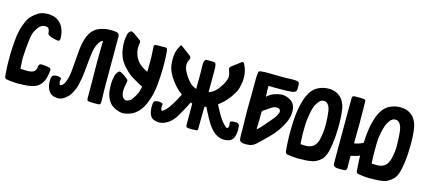

<svg xmlns="http://www.w3.org/2000/svg" viewBox="-63 -1298 4121 1871"><g transform="rotate(15 1997.5 -362.5)"><path d="M274.4 -157.2Q287.1 -171.9 289.1 -189.5Q290 -208 293 -214.8Q295.9 -222.7 300.8 -225.6Q305.7 -229.5 313.5 -230.5Q334 -231.4 356.4 -228.5Q379.9 -226.6 400.4 -220.7Q409.2 -217.8 413.1 -211.9Q417 -206.1 416 -196.3Q411.1 -138.7 394.5 -95.7Q377 -51.8 337.9 -25.4Q319.3 -12.7 287.1 -4.9Q255.9 2.9 232.4 4.9Q212.9 6.8 196.3 6.8Q179.7 6.8 159.2 7.8Q152.3 8.8 143.6 8.8Q122.1 8.8 93.8 5.9Q55.7 2.9 29.3 -2Q20.5 -2.9 15.6 -7.8Q10.7 -13.7 8.8 -21.5Q7.8 -23.4 7.8 -26.4Q6.8 -28.3 6.8 -30.3Q4.9 -53.7 2.9 -77.1Q1 -100.6 0 -125Q-1 -156.2 -1 -188.5Q-1 -201.2 -1 -213.9Q-1 -233.4 -1 -252.9Q0 -286.1 2 -319.3Q3.9 -352.5 6.8 -385.7Q10.7 -439.5 22.5 -492.2Q35.2 -543.9 57.6 -593.8Q72.3 -627.9 95.7 -650.4Q119.1 -673.8 150.4 -695.3Q174.8 -711.9 210.9 -718.8Q234.4 -722.7 254.9 -722.7Q266.6 -722.7 277.3 -720.7Q287.1 -719.7 306.6 -715.8Q325.2 -710.9 334 -707Q361.3 -693.4 382.8 -669.9Q404.3 -646.5 412.1 -624Q425.8 -593.8 429.7 -561.5Q432.6 -534.2 432.6 -522.5Q432.6 -520.5 431.6 -518.6Q431.6 -504.9 424.8 -500Q418.9 -495.1 405.3 -497.1Q382.8 -500 362.3 -505.9Q340.8 -511.7 321.3 -521.5Q313.5 -526.4 308.6 -532.2Q304.7 -538.1 304.7 -547.9Q304.7 -559.6 296.9 -580.1Q289.1 -600.6 258.8 -600.6Q217.8 -600.6 190.4 -564.5Q164.1 -528.3 154.3 -498Q146.5 -474.6 143.6 -451.2Q140.6 -426.8 137.7 -403.3Q133.8 -374 131.8 -344.7Q129.9 -315.4 127.9 -286.1Q124 -245.1 126 -218.8Q127 -192.4 129.9 -150.4Q129.9 -147.5 129.9 -144.5Q130.9 -141.6 131.8 -137.7Q131.8 -137.7 131.8 -137.7Q146.5 -136.7 175.8 -134.8Q204.1 -132.8 229.5 -136.7Q244.1 -138.7 255.9 -143.6Q267.6 -148.4 274.4 -157.2Z M814.5 -593.8Q804.7 -584 796.9 -569.3Q788.1 -554.7 782.2 -541Q770.5 -510.7 764.6 -476.6Q758.8 -441.4 755.9 -409.2Q749 -331.1 742.2 -268.6Q736.3 -207 719.7 -134.8Q712.9 -105.5 700.2 -78.1Q687.5 -50.8 670.9 -24.4Q656.2 -1 614.3 28.3Q587.9 45.9 555.7 45.9Q535.2 45.9 511.7 39.1Q500 35.2 489.3 28.3Q478.5 21.5 470.7 11.7Q462.9 2.9 457 -7.8Q452.1 -17.6 448.2 -28.3Q439.5 -50.8 438.5 -74.2Q437.5 -83 437.5 -92.8Q437.5 -106.4 438.5 -120.1Q438.5 -121.1 439.5 -123Q439.5 -124 439.5 -126Q444.3 -144.5 451.2 -151.4Q458 -158.2 476.6 -161.1Q488.3 -163.1 500 -162.1Q511.7 -161.1 522.5 -158.2Q532.2 -156.2 536.1 -149.4Q539.1 -143.6 536.1 -133.8Q533.2 -125 533.2 -116.2Q533.2 -107.4 536.1 -98.6Q539.1 -85.9 546.9 -84Q553.7 -82 563.5 -89.8Q576.2 -99.6 584 -113.3Q591.8 -126 596.7 -141.6Q607.4 -169.9 612.3 -199.2Q618.2 -228.5 620.1 -258.8Q624 -299.8 627 -340.8Q630.9 -382.8 633.8 -423.8Q636.7 -447.3 637.7 -469.7Q639.6 -492.2 643.6 -514.6Q649.4 -544.9 659.2 -576.2Q668.9 -608.4 684.6 -634.8Q701.2 -662.1 720.7 -678.7Q741.2 -695.3 751 -700.2Q771.5 -710 793 -716.8Q814.5 -722.7 836.9 -726.6Q858.4 -729.5 887.7 -729.5Q918 -729.5 938.5 -725.6Q956.1 -722.7 964.8 -713.9Q972.7 -705.1 972.7 -686.5Q972.7 -630.9 972.7 -575.2Q972.7 -519.5 972.7 -463.9Q972.7 -425.8 972.7 -387.7Q972.7 -350.6 972.7 -312.5Q972.7 -287.1 972.7 -262.7Q971.7 -238.3 972.7 -213.9Q972.7 -174.8 973.6 -135.7Q974.6 -96.7 975.6 -57.6Q975.6 -49.8 975.6 -42Q975.6 -34.2 975.6 -25.4Q975.6 -10.7 969.7 -4.9Q962.9 1 948.2 1Q933.6 1 910.2 1Q885.7 0 871.1 0Q867.2 0 863.3 -1Q859.4 -1 855.5 -2Q845.7 -4.9 841.8 -9.8Q837.9 -15.6 837.9 -25.4Q836.9 -118.2 836.9 -211.9Q835.9 -304.7 835 -398.4Q835 -446.3 835.9 -494.1Q836.9 -542 837.9 -589.8Q837.9 -593.8 837.9 -597.7Q837.9 -601.6 837.9 -606.4Q837.9 -606.4 837.9 -606.4Q830.1 -605.5 824.2 -601.6Q818.4 -598.6 814.5 -593.8Z M1193.4 -348.6Q1160.2 -372.1 1124 -412.1Q1087.9 -452.1 1070.3 -489.3Q1050.8 -529.3 1043 -585Q1036.1 -639.6 1039.1 -668.9Q1040 -683.6 1043 -698.2Q1044.9 -712.9 1047.9 -727.5Q1049.8 -739.3 1056.6 -749Q1062.5 -758.8 1073.2 -765.6Q1078.1 -768.6 1082 -769.5Q1083 -769.5 1083 -769.5Q1086.9 -769.5 1091.8 -767.6Q1098.6 -763.7 1105.5 -759.8Q1112.3 -755.9 1119.1 -752Q1134.8 -740.2 1149.4 -729.5Q1165 -717.8 1180.7 -707Q1186.5 -702.1 1188.5 -697.3Q1190.4 -692.4 1189.5 -685.5Q1183.6 -652.3 1184.6 -624Q1185.5 -594.7 1196.3 -563.5Q1210.9 -521.5 1238.3 -492.2Q1265.6 -463.9 1304.7 -442.4Q1311.5 -439.5 1318.4 -435.5Q1325.2 -432.6 1333 -428.7Q1334 -457 1334 -517.6Q1335 -577.1 1331.1 -623Q1329.1 -646.5 1330.1 -651.4Q1330.1 -656.2 1328.1 -680.7Q1327.1 -692.4 1332 -696.3Q1335.9 -701.2 1347.7 -702.1Q1356.4 -703.1 1364.3 -703.1Q1373 -702.1 1381.8 -703.1Q1388.7 -703.1 1408.2 -703.1Q1427.7 -703.1 1434.6 -704.1Q1445.3 -705.1 1453.1 -700.2Q1460 -696.3 1462.9 -685.5Q1462.9 -682.6 1465.8 -659.2Q1467.8 -636.7 1468.8 -611.3Q1469.7 -580.1 1470.7 -548.8Q1470.7 -536.1 1470.7 -523.4Q1470.7 -505.9 1470.7 -487.3Q1469.7 -453.1 1467.8 -418.9Q1465.8 -384.8 1462.9 -350.6Q1459 -293 1446.3 -236.3Q1432.6 -180.7 1409.2 -127Q1393.6 -92.8 1372.1 -64.5Q1349.6 -35.2 1319.3 -13.7Q1297.9 2 1267.6 10.7Q1238.3 20.5 1211.9 22.5Q1208 22.5 1205.1 22.5Q1168 22.5 1120.1 -1Q1067.4 -26.4 1041 -90.8Q1034.2 -107.4 1030.3 -124Q1026.4 -141.6 1024.4 -158.2Q1021.5 -183.6 1021.5 -209Q1021.5 -217.8 1021.5 -227.5Q1023.4 -261.7 1030.3 -295.9Q1033.2 -313.5 1041 -329.1Q1048.8 -344.7 1062.5 -356.4Q1067.4 -361.3 1074.2 -361.3Q1080.1 -361.3 1085.9 -358.4Q1093.8 -354.5 1103.5 -348.6Q1113.3 -341.8 1120.1 -337.9Q1128.9 -331.1 1137.7 -325.2Q1146.5 -318.4 1154.3 -312.5Q1163.1 -306.6 1166 -299.8Q1168.9 -292 1167 -283.2Q1165 -268.6 1162.1 -253.9Q1158.2 -240.2 1156.2 -225.6Q1153.3 -202.1 1153.3 -184.6Q1154.3 -166 1161.1 -143.6Q1164.1 -132.8 1170.9 -125Q1176.8 -117.2 1185.5 -111.3Q1200.2 -100.6 1222.7 -109.4Q1246.1 -118.2 1256.8 -131.8Q1278.3 -161.1 1292 -185.5Q1305.7 -210 1314.5 -245.1Q1316.4 -251 1317.4 -256.8Q1318.4 -262.7 1320.3 -268.6Q1320.3 -269.5 1320.3 -271.5Q1320.3 -273.4 1320.3 -275.4Q1320.3 -276.4 1320.3 -276.4Q1316.4 -277.3 1293.9 -289.1Q1272.5 -300.8 1246.1 -316.4Q1231.4 -324.2 1218.8 -333Q1205.1 -340.8 1193.4 -348.6Z M1609.4 -407.2Q1580.1 -446.3 1560.5 -490.2Q1542 -534.2 1540 -584Q1538.1 -616.2 1541 -648.4Q1543 -679.7 1554.7 -710Q1559.6 -720.7 1565.4 -732.4Q1570.3 -743.2 1576.2 -753.9Q1580.1 -761.7 1585 -762.7Q1585.9 -762.7 1586.9 -762.7Q1591.8 -762.7 1596.7 -757.8Q1610.4 -748 1623 -738.3Q1636.7 -728.5 1649.4 -718.8Q1658.2 -711.9 1666 -706.1Q1674.8 -700.2 1682.6 -693.4Q1686.5 -690.4 1690.4 -687.5Q1693.4 -684.6 1696.3 -680.7Q1701.2 -675.8 1702.1 -668.9Q1704.1 -663.1 1700.2 -655.3Q1698.2 -653.3 1697.3 -649.4Q1696.3 -646.5 1695.3 -643.6Q1680.7 -614.3 1683.6 -585.9Q1685.5 -557.6 1700.2 -529.3Q1713.9 -501 1732.4 -475.6Q1750 -450.2 1773.4 -427.7Q1785.2 -415 1799.8 -407.2Q1814.5 -399.4 1830.1 -392.6Q1831.1 -391.6 1832 -391.6Q1833 -392.6 1835.9 -392.6Q1835.9 -396.5 1835.9 -400.4Q1835.9 -404.3 1835.9 -408.2Q1835.9 -457 1836.9 -505.9Q1837.9 -555.7 1835.9 -604.5Q1835 -615.2 1835 -627Q1835 -638.7 1835.9 -650.4Q1835.9 -655.3 1836.9 -660.2Q1837.9 -665 1839.8 -669.9Q1842.8 -677.7 1847.7 -683.6Q1852.5 -689.5 1862.3 -689.5Q1877 -690.4 1894.5 -690.4Q1912.1 -689.5 1926.8 -689.5Q1946.3 -689.5 1951.2 -680.7Q1956.1 -671.9 1958 -658.2Q1960.9 -643.6 1960.9 -627.9Q1960.9 -612.3 1960.9 -597.7Q1961.9 -554.7 1960.9 -510.7Q1960.9 -467.8 1960.9 -424.8Q1960.9 -417 1960.9 -408.2Q1960.9 -400.4 1960.9 -391.6Q1964.8 -392.6 1966.8 -393.6Q1969.7 -394.5 1972.7 -395.5Q1996.1 -405.3 2015.6 -420.9Q2034.2 -437.5 2049.8 -457Q2062.5 -473.6 2073.2 -490.2Q2085 -507.8 2093.8 -526.4Q2103.5 -545.9 2109.4 -566.4Q2114.3 -586.9 2110.4 -608.4Q2108.4 -619.1 2104.5 -629.9Q2101.6 -640.6 2097.7 -651.4Q2092.8 -665 2094.7 -673.8Q2097.7 -682.6 2109.4 -691.4Q2130.9 -708 2152.3 -723.6Q2173.8 -740.2 2195.3 -755.9Q2205.1 -763.7 2210 -761.7Q2215.8 -760.7 2221.7 -751Q2244.1 -710 2252 -667Q2259.8 -624 2254.9 -578.1Q2252.9 -565.4 2251 -552.7Q2249 -540 2246.1 -527.3Q2240.2 -496.1 2225.6 -468.8Q2210.9 -442.4 2193.4 -417Q2173.8 -389.6 2152.3 -365.2Q2129.9 -339.8 2103.5 -319.3Q2097.7 -314.5 2092.8 -310.5Q2086.9 -305.7 2080.1 -300.8Q2084 -294.9 2086.9 -288.1Q2088.9 -282.2 2092.8 -276.4Q2110.4 -243.2 2128.9 -210Q2147.5 -176.8 2171.9 -146.5Q2180.7 -135.7 2190.4 -126Q2200.2 -116.2 2210 -107.4Q2221.7 -97.7 2227.5 -99.6Q2233.4 -101.6 2238.3 -117.2Q2240.2 -125 2240.2 -131.8Q2239.3 -139.6 2238.3 -147.5Q2235.4 -161.1 2238.3 -166Q2241.2 -170.9 2254.9 -174.8Q2267.6 -177.7 2280.3 -177.7Q2293 -177.7 2305.7 -175.8Q2317.4 -173.8 2323.2 -166Q2329.1 -159.2 2331.1 -148.4Q2334 -127.9 2334 -108.4Q2334 -99.6 2333 -90.8Q2331.1 -62.5 2321.3 -35.2Q2314.5 -17.6 2301.8 -6.8Q2290 4.9 2271.5 10.7Q2230.5 22.5 2193.4 13.7Q2157.2 5.9 2124 -20.5Q2098.6 -42 2079.1 -67.4Q2059.6 -92.8 2043.9 -121.1Q2032.2 -139.6 2022.5 -159.2Q2011.7 -179.7 2001 -199.2Q1995.1 -210.9 1989.3 -223.6Q1983.4 -236.3 1976.6 -249Q1972.7 -247.1 1968.8 -246.1Q1963.9 -244.1 1958 -242.2Q1958 -236.3 1959 -230.5Q1959 -224.6 1958 -218.8Q1958 -171.9 1957 -125Q1956.1 -77.1 1956.1 -30.3Q1956.1 -26.4 1956.1 -22.5Q1956.1 -19.5 1955.1 -15.6Q1955.1 -9.8 1952.1 -6.8Q1949.2 -2.9 1943.4 -2Q1920.9 0 1900.4 0Q1878.9 1 1855.5 -2Q1844.7 -3.9 1840.8 -7.8Q1836.9 -12.7 1836.9 -25.4Q1835.9 -41 1835.9 -56.6Q1835.9 -72.3 1835.9 -87.9Q1835 -123 1835.9 -158.2Q1835.9 -193.4 1835.9 -228.5Q1835.9 -231.4 1835.9 -235.4Q1835.9 -238.3 1835.9 -242.2Q1830.1 -244.1 1819.3 -249Q1818.4 -247.1 1816.4 -245.1Q1815.4 -242.2 1814.5 -240.2Q1802.7 -217.8 1791 -194.3Q1778.3 -171.9 1766.6 -149.4Q1756.8 -131.8 1747.1 -115.2Q1737.3 -97.7 1726.6 -81.1Q1708 -52.7 1684.6 -31.2Q1660.2 -8.8 1628.9 4.9Q1600.6 17.6 1570.3 18.6Q1541 18.6 1510.7 5.9Q1495.1 -1 1486.3 -13.7Q1477.5 -26.4 1471.7 -42Q1466.8 -56.6 1464.8 -73.2Q1461.9 -87.9 1461.9 -103.5Q1461.9 -104.5 1461.9 -105.5Q1461.9 -114.3 1461.9 -123Q1462.9 -131.8 1462.9 -140.6Q1463.9 -156.2 1471.7 -165Q1478.5 -173.8 1493.2 -175.8Q1505.9 -177.7 1518.6 -177.7Q1531.2 -177.7 1543 -173.8Q1553.7 -170.9 1556.6 -166Q1559.6 -161.1 1557.6 -149.4Q1555.7 -139.6 1555.7 -128.9Q1555.7 -119.1 1559.6 -109.4Q1562.5 -101.6 1566.4 -99.6Q1570.3 -98.6 1577.1 -102.5Q1583 -105.5 1588.9 -110.4Q1593.8 -114.3 1598.6 -119.1Q1616.2 -135.7 1630.9 -155.3Q1645.5 -174.8 1658.2 -196.3Q1671.9 -219.7 1685.5 -244.1Q1698.2 -269.5 1711.9 -293.9Q1712.9 -294.9 1712.9 -296.9Q1713.9 -298.8 1714.8 -301.8Q1714.8 -301.8 1714.8 -301.8Q1683.6 -323.2 1657.2 -350.6Q1631.8 -377 1609.4 -407.2Z M2511.7 -495.1Q2512.7 -495.1 2514.6 -495.1Q2515.6 -495.1 2515.6 -496.1Q2546.9 -524.4 2583 -537.1Q2620.1 -550.8 2661.1 -553.7Q2691.4 -551.8 2710.9 -543.9Q2730.5 -536.1 2743.2 -529.3Q2768.6 -514.6 2781.2 -492.2Q2794.9 -469.7 2796.9 -441.4Q2798.8 -429.7 2798.8 -417Q2798.8 -395.5 2794.9 -375Q2789.1 -341.8 2774.4 -310.5Q2750 -258.8 2717.8 -212.9Q2684.6 -167 2643.6 -127Q2622.1 -105.5 2599.6 -84Q2578.1 -63.5 2555.7 -42Q2548.8 -36.1 2542 -29.3Q2535.2 -23.4 2527.3 -17.6Q2516.6 -9.8 2503.9 -4.9Q2491.2 1 2477.5 2.9Q2460 3.9 2442.4 4.9Q2440.4 4.9 2438.5 4.9Q2422.9 4.9 2408.2 2Q2396.5 0 2387.7 -6.8Q2378.9 -12.7 2377 -24.4Q2375 -38.1 2374 -49.8Q2373 -62.5 2373 -76.2Q2372.1 -116.2 2373 -157.2Q2373 -198.2 2371.1 -239.3Q2370.1 -270.5 2370.1 -302.7Q2370.1 -321.3 2370.1 -338.9Q2371.1 -388.7 2371.1 -438.5Q2372.1 -490.2 2372.1 -542Q2372.1 -593.8 2372.1 -645.5Q2373 -659.2 2374 -669.9Q2375 -679.7 2376 -693.4Q2377 -706.1 2381.8 -711.9Q2386.7 -716.8 2399.4 -718.8Q2411.1 -719.7 2419.9 -720.7Q2427.7 -721.7 2439.5 -721.7Q2445.3 -722.7 2450.2 -722.7Q2456.1 -722.7 2460.9 -722.7Q2521.5 -721.7 2585 -720.7Q2647.5 -718.8 2708 -722.7Q2716.8 -722.7 2726.6 -722.7Q2728.5 -722.7 2731.4 -722.7Q2743.2 -722.7 2754.9 -721.7Q2761.7 -720.7 2768.6 -718.8Q2775.4 -715.8 2780.3 -712.9Q2784.2 -710.9 2786.1 -707Q2788.1 -704.1 2789.1 -700.2Q2790 -685.5 2790 -677.7Q2790 -668.9 2791 -655.3Q2791 -650.4 2790 -646.5Q2790 -641.6 2789.1 -637.7Q2788.1 -627.9 2782.2 -621.1Q2777.3 -614.3 2767.6 -611.3Q2759.8 -608.4 2752 -606.4Q2744.1 -605.5 2736.3 -604.5Q2692.4 -600.6 2646.5 -600.6Q2601.6 -599.6 2556.6 -600.6Q2546.9 -601.6 2537.1 -601.6Q2527.3 -601.6 2517.6 -601.6Q2515.6 -601.6 2513.7 -601.6Q2511.7 -601.6 2508.8 -601.6Q2508.8 -600.6 2508.8 -600.6Q2509.8 -574.2 2509.8 -547.9Q2510.7 -521.5 2511.7 -495.1ZM2545.9 -199.2Q2570.3 -226.6 2593.8 -254.9Q2618.2 -283.2 2641.6 -311.5Q2652.3 -325.2 2662.1 -339.8Q2670.9 -355.5 2677.7 -372.1Q2684.6 -391.6 2674.8 -405.3Q2666 -418 2644.5 -418.9Q2628.9 -418.9 2615.2 -415Q2601.6 -410.2 2588.9 -401.4Q2571.3 -389.6 2554.7 -377.9Q2537.1 -366.2 2519.5 -354.5Q2513.7 -350.6 2511.7 -345.7Q2508.8 -340.8 2508.8 -334Q2508.8 -297.9 2508.8 -261.7Q2507.8 -225.6 2506.8 -189.5Q2506.8 -183.6 2506.8 -176.8Q2506.8 -169.9 2506.8 -161.1Q2506.8 -161.1 2506.8 -162.1Q2517.6 -171.9 2527.3 -180.7Q2537.1 -189.5 2545.9 -199.2Z M2845.7 -458Q2854.5 -506.8 2868.2 -549.8Q2880.9 -592.8 2906.2 -635.7Q2934.6 -680.7 2982.4 -704.1Q3030.3 -727.5 3087.9 -727.5Q3118.2 -726.6 3141.6 -719.7Q3165 -711.9 3183.6 -700.2Q3217.8 -677.7 3235.4 -644.5Q3252.9 -611.3 3258.8 -584Q3262.7 -560.5 3265.6 -535.2Q3268.6 -510.7 3269.5 -486.3Q3271.5 -456.1 3271.5 -426.8Q3271.5 -396.5 3270.5 -366.2Q3269.5 -338.9 3268.6 -311.5Q3266.6 -285.2 3263.7 -257.8Q3261.7 -234.4 3257.8 -210.9Q3254.9 -187.5 3250 -165Q3247.1 -150.4 3243.2 -135.7Q3238.3 -121.1 3233.4 -107.4Q3221.7 -75.2 3200.2 -52.7Q3177.7 -30.3 3147.5 -15.6Q3128.9 -5.9 3107.4 -2Q3086.9 2 3066.4 3.9Q3045.9 4.9 3025.4 5.9Q3004.9 5.9 2985.4 6.8Q2977.5 7.8 2970.7 7.8Q2948.2 7.8 2922.9 4.9Q2886.7 1 2860.4 -2.9Q2851.6 -4.9 2846.7 -9.8Q2840.8 -14.6 2839.8 -23.4Q2838.9 -25.4 2838.9 -27.3Q2837.9 -30.3 2837.9 -32.2Q2835.9 -55.7 2834 -80.1Q2832 -103.5 2831.1 -127Q2830.1 -157.2 2829.1 -184.6Q2829.1 -209 2829.1 -223.6Q2829.1 -225.6 2829.1 -227.5Q2829.1 -294.9 2833 -349.6Q2836.9 -405.3 2845.7 -458ZM3040 -134.8Q3064.5 -139.6 3083 -152.3Q3101.6 -166 3113.3 -187.5Q3120.1 -200.2 3125 -213.9Q3128.9 -228.5 3131.8 -242.2Q3144.5 -301.8 3145.5 -349.6Q3146.5 -396.5 3142.6 -458Q3141.6 -477.5 3136.7 -511.7Q3132.8 -544.9 3118.2 -570.3Q3110.4 -583 3098.6 -591.8Q3086.9 -600.6 3070.3 -600.6Q3038.1 -601.6 3014.6 -568.4Q2990.2 -535.2 2981.4 -504.9Q2971.7 -474.6 2966.8 -443.4Q2960.9 -412.1 2957 -380.9Q2954.1 -358.4 2953.1 -327.1Q2952.1 -295.9 2952.1 -262.7Q2952.1 -242.2 2952.1 -234.4Q2952.1 -225.6 2953.1 -205.1Q2953.1 -187.5 2955.1 -169.9Q2956.1 -152.3 2957 -133.8Q2979.5 -132.8 3000 -131.8Q3020.5 -130.9 3040 -134.8Z M3994.1 -488.3Q3994.1 -488.3 3994.1 -488.3Q3995.1 -458 3996.1 -427.7Q3996.1 -396.5 3995.1 -366.2Q3994.1 -338.9 3993.2 -311.5Q3991.2 -283.2 3988.3 -255.9Q3986.3 -232.4 3982.4 -209Q3978.5 -184.6 3973.6 -161.1Q3970.7 -146.5 3966.8 -131.8Q3962.9 -117.2 3957 -102.5Q3945.3 -70.3 3922.9 -47.9Q3900.4 -25.4 3870.1 -9.8Q3850.6 0 3830.1 3.9Q3808.6 7.8 3787.1 9.8Q3766.6 10.7 3746.1 11.7Q3725.6 11.7 3705.1 12.7Q3698.2 13.7 3690.4 13.7Q3668 13.7 3641.6 10.7Q3605.5 6.8 3578.1 2Q3569.3 1 3564.5 -3.9Q3558.6 -9.8 3556.6 -18.6Q3556.6 -20.5 3555.7 -22.5Q3555.7 -24.4 3555.7 -26.4Q3553.7 -50.8 3551.8 -75.2Q3549.8 -99.6 3548.8 -124Q3547.9 -137.7 3547.9 -150.4Q3546.9 -164.1 3546.9 -176.8Q3528.3 -168 3503.9 -161.1Q3478.5 -154.3 3458 -150.4Q3458 -147.5 3458 -101.6Q3458 -55.7 3459 -28.3Q3459 -14.6 3452.1 -7.8Q3446.3 0 3432.6 0Q3415 1 3396.5 1Q3378.9 1 3360.4 0Q3339.8 -2 3331.1 -11.7Q3321.3 -20.5 3321.3 -42Q3321.3 -52.7 3321.3 -77.1Q3321.3 -100.6 3321.3 -131.8Q3321.3 -176.8 3321.3 -225.6Q3321.3 -273.4 3321.3 -297.9Q3321.3 -318.4 3321.3 -360.4Q3321.3 -403.3 3321.3 -452.1Q3321.3 -526.4 3321.3 -597.7Q3322.3 -668 3322.3 -687.5Q3322.3 -689.5 3322.3 -691.4Q3322.3 -693.4 3322.3 -694.3Q3323.2 -709 3328.1 -714.8Q3334 -719.7 3347.7 -720.7Q3363.3 -721.7 3383.8 -720.7Q3404.3 -719.7 3419.9 -720.7Q3425.8 -720.7 3431.6 -719.7Q3438.5 -718.8 3444.3 -717.8Q3451.2 -716.8 3454.1 -712.9Q3458 -708 3458 -702.1Q3459 -695.3 3459 -687.5Q3459 -680.7 3459 -673.8Q3460 -626 3460 -576.2Q3460 -527.3 3460.9 -478.5Q3460.9 -465.8 3460.9 -441.4Q3460 -418 3460 -390.6Q3460 -349.6 3459 -314.5Q3459 -278.3 3459 -277.3Q3471.7 -276.4 3501 -286.1Q3531.2 -295.9 3548.8 -306.6Q3550.8 -348.6 3553.7 -385.7Q3557.6 -422.9 3563.5 -460Q3572.3 -508.8 3585.9 -552.7Q3598.6 -596.7 3625 -639.6Q3653.3 -685.5 3702.1 -710Q3751 -733.4 3809.6 -733.4Q3839.8 -732.4 3864.3 -725.6Q3887.7 -717.8 3907.2 -705.1Q3941.4 -682.6 3959 -649.4Q3977.5 -615.2 3982.4 -587.9Q3987.3 -563.5 3990.2 -538.1Q3993.2 -513.7 3994.1 -488.3ZM3854.5 -240.2Q3854.5 -240.2 3854.5 -240.2Q3867.2 -300.8 3868.2 -348.6Q3868.2 -397.5 3864.3 -459Q3863.3 -479.5 3859.4 -513.7Q3854.5 -547.9 3839.8 -573.2Q3832 -586.9 3820.3 -595.7Q3808.6 -604.5 3791 -604.5Q3758.8 -605.5 3734.4 -572.3Q3710 -538.1 3701.2 -506.8Q3691.4 -476.6 3684.6 -443.4Q3677.7 -410.2 3674.8 -377Q3671.9 -343.8 3671.9 -305.7Q3671.9 -268.6 3671.9 -261.7Q3671.9 -241.2 3671.9 -232.4Q3671.9 -223.6 3671.9 -203.1Q3672.9 -185.5 3673.8 -167Q3674.8 -149.4 3675.8 -130.9Q3699.2 -129.9 3719.7 -128.9Q3741.2 -127.9 3760.7 -131.8Q3785.2 -135.7 3804.7 -149.4Q3823.2 -163.1 3835 -184.6Q3841.8 -197.3 3846.7 -211.9Q3851.6 -226.6 3854.5 -240.2Z"/></g></svg>

Font: KARPATY Font
Style: Regular
Weight: 400
Designer: Inna Sieryk
Version: Version 1.1